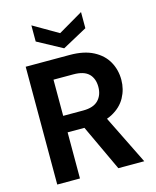

<svg xmlns="http://www.w3.org/2000/svg" viewBox="-133 -1011 896 1102"><g transform="rotate(-15 315.0 -460.5)"><path d="M68 0V-700H330Q414 -700 469.5 -671Q525 -642 552 -593.5Q579 -545 579 -486Q579 -430 552.5 -381.5Q526 -333 470.5 -303.5Q415 -274 328 -274H203V0ZM431 0 287 -308H433L585 0ZM203 -372H322Q383 -372 412 -402Q441 -432 441 -481Q441 -530 412.5 -558.5Q384 -587 321 -587H203ZM309 -745 161 -825V-921L309 -835L456 -921V-825Z"/></g></svg>

Font: DM Sans 17pt
Style: Bold
Weight: 700
Version: Version 4.004;gftools[0.9.30]